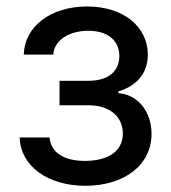

<svg xmlns="http://www.w3.org/2000/svg" viewBox="-20 -573 537 604"><path d="M136 -140.6H41.9C44.7 -49.7 131 11.4 248.6 11.4C369 11.4 456.7 -52.2 456.7 -152C456.7 -220.9 414.4 -275.6 352.6 -279.8V-285.5C405.9 -301.5 445 -339.1 445 -400.6C445 -487.6 370.4 -552.6 253.9 -552.6C139.6 -552.6 57.5 -490.1 54.7 -401.3H147.7C149.9 -445.3 196 -476.2 258.2 -476.2C320.3 -476.2 355.5 -444.2 355.5 -396.7C355.5 -352.3 324.6 -318.9 259.6 -318.9H167.3V-241.8H259.6C324.6 -241.8 366.5 -206 366.5 -153.1C366.5 -92.3 312.9 -66.8 247.2 -66.8C182.9 -66.8 139.6 -92.3 136 -140.6Z"/></svg>

Font: Margiela Sans Text
Style: Regular
Weight: 400
Designer: Stefan Endress, Andreas Faust
Version: Version 1.100;FEAKit 1.0